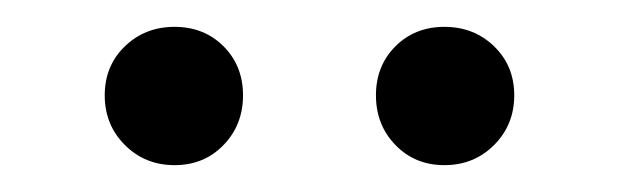

<svg xmlns="http://www.w3.org/2000/svg" viewBox="-20 -794 461 143"><path d="M348 -759.5Q363 -745 363 -723Q363 -701 348 -686Q333 -671 311 -671Q289 -671 274.5 -686Q260 -701 260 -723Q260 -745 274.5 -759.5Q289 -774 311 -774Q333 -774 348 -759.5ZM146.5 -759.5Q161 -745 161 -723Q161 -701 146.5 -686Q132 -671 110 -671Q88 -671 73 -686Q58 -701 58 -723Q58 -745 73 -759.5Q88 -774 110 -774Q132 -774 146.5 -759.5Z"/></svg>

Font: Hind Siliguri
Style: Regular
Weight: 400
Designer: Jyotish Sonowal
Foundry: Indian Type Foundry
Version: Version 1.001;PS 1.0;hotconv 1.0.86;makeotf.lib2.5.63406; tt